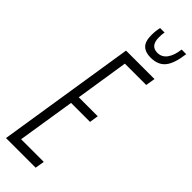

<svg xmlns="http://www.w3.org/2000/svg" viewBox="-301 -904 916 916"><g transform="rotate(45 157.5 -445.5)"><path d="M-5 0 105 -700H297L289 -652H145L103 -383H231L224 -338H96L50 -47H203L195 0ZM211 -759Q176 -759 157 -777Q138 -795 138 -838Q138 -867 144 -891H174Q171 -876 171 -856Q171 -798 218 -798Q248 -798 266 -823Q284 -848 289 -891H320Q311 -820 286 -789.5Q261 -759 211 -759Z"/></g></svg>

Font: Georama ExtraCondensed Light
Style: Italic
Weight: 300
Width: 2
Italic angle: -9°
Designer: Jean-Baptiste Levee
Foundry: Production Type
Version: Version 1.000